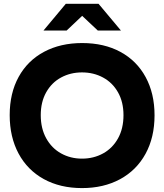

<svg xmlns="http://www.w3.org/2000/svg" viewBox="-20 -965 852 996"><path d="M30.3 -367.7Q30.3 -481.9 76.9 -566.4Q123.5 -650.9 208.7 -696.3Q293.9 -741.7 406.2 -741.7Q520 -741.7 604.7 -695.8Q689.5 -649.9 735.6 -564.9Q781.7 -480 781.7 -366.7Q781.7 -252.4 734.9 -167Q688 -81.5 602.8 -35.4Q517.6 10.7 405.3 10.7Q292 10.7 207 -36.1Q122.1 -83 76.2 -168.7Q30.3 -254.4 30.3 -367.7ZM405.3 -142.1Q465.8 -142.1 514.9 -169.2Q564 -196.3 592.3 -247.3Q620.6 -298.3 620.6 -367.7Q620.6 -435.5 592.3 -485.8Q564 -536.1 514.9 -562.7Q465.8 -589.4 405.3 -589.4Q345.7 -589.4 296.9 -563Q248 -536.6 219.7 -486.3Q191.4 -436 191.4 -367.7Q191.4 -298.8 219.7 -247.6Q248 -196.3 296.9 -169.2Q345.7 -142.1 405.3 -142.1ZM321.3 -945.3H491.2L607.4 -806.6H487.3L406.2 -882.8L325.7 -806.6H205.6Z"/></svg>

Font: Glacial Indifference
Style: Bold
Weight: 700
Designer: Alfredo Marco Pradil
Foundry: Alfredo Marco Pradil
Version: Version 1.312